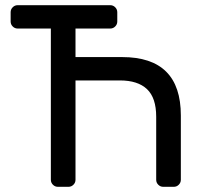

<svg xmlns="http://www.w3.org/2000/svg" viewBox="-20 -720 769 740"><path d="M176 -610H48Q37 -610 29 -618Q21 -626 21 -637V-673Q21 -684 29 -692Q37 -700 48 -700H405Q416 -700 424 -692Q432 -684 432 -673V-637Q432 -626 424 -618Q416 -610 405 -610H271V-500H451Q677 -500 677 -275V-27Q677 -16 669 -8Q661 0 650 0H609Q598 0 590 -8Q582 -16 582 -27V-270Q582 -343 546.5 -376.5Q511 -410 442 -410H271V-27Q271 -16 263 -8Q255 0 244 0H203Q192 0 184 -8Q176 -16 176 -27Z"/></svg>

Font: Rubik
Style: Regular
Weight: 400
Designer: Hubert & Fischer
Foundry: Hubert & Fischer
Version: Version 1.100